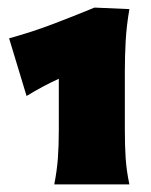

<svg xmlns="http://www.w3.org/2000/svg" viewBox="-20 -786 397 506"><path d="M123 -300Q130 -335.5 132.5 -368.5Q135 -401.5 135 -444V-561Q135 -570.5 135 -578.5Q114.5 -569 93.2 -557.8Q72 -546.5 50 -533L4 -685Q64 -701.5 119.2 -722.5Q174.5 -743.5 229 -766L321 -762Q313.5 -718.5 311.2 -678Q309 -637.5 309 -597V-444Q309 -401.5 311.2 -368.5Q313.5 -335.5 321 -300Z"/></svg>

Font: Commissioner Flair Black
Style: Regular
Weight: 900
Designer: Kostas Bartsokas
Foundry: Kostas Bartsokas
Version: Version 1.000; ttfautohint (v1.8.3)